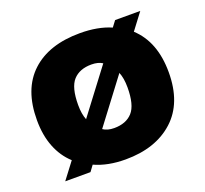

<svg xmlns="http://www.w3.org/2000/svg" viewBox="-103 -680 868 811"><g transform="rotate(-20 331.0 -274.0)"><path d="M547.5 -484.5Q627.5 -411 627.5 -273.5Q627.5 -135.5 547 -62.5Q466.5 10.5 331 10.5Q251.5 10.5 192 -16.5L172.5 10H59L115.5 -64.5Q76.5 -100 55.8 -152.5Q35 -205 35 -273.5Q35 -412 113 -484.5Q191 -557 331 -557Q411.5 -557 470 -531.5L490 -558H603ZM331 -416Q278 -416 249.2 -384.5Q220.5 -353 220.5 -274Q220.5 -233.5 231.5 -206.5L380.5 -403.5Q361.5 -416 331 -416ZM331 -130.5Q384.5 -130.5 413.2 -162.2Q442 -194 442 -273Q442 -315 430.5 -342L281 -144Q300 -130.5 331 -130.5Z"/></g></svg>

Font: Encode Sans Semi Expanded ExtraBold
Style: Regular
Weight: 800
Width: 6
Designer: Multiple Designers
Foundry: Impallari Type
Version: Version 3.000; ttfautohint (v1.8.3) -l 8 -r 50 -G 200 -x 14 